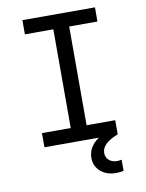

<svg xmlns="http://www.w3.org/2000/svg" viewBox="-97 -768 794 1042"><g transform="rotate(-10 300.0 -247.5)"><path d="M98.1 0V-78.1H256.8V-622.1H100.1V-700.2H500V-622.1H344.2V-78.1H502V0Q412.1 34.2 412.1 86.9Q412.1 111.3 429.2 126.7Q446.3 142.1 473.1 142.1Q485.8 142.1 499 139.2V200.2Q480.5 205.1 458 205.1Q405.3 205.1 372.1 176Q338.9 147 338.9 101.1Q338.9 41 397.9 0Z"/></g></svg>

Font: CommitMono
Style: Regular
Weight: 400
Monospace: yes
Designer: Eigil Nikolajsen
Foundry: Eigil Nikolajsen
Version: Version 1.143